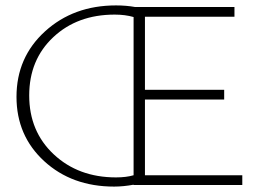

<svg xmlns="http://www.w3.org/2000/svg" viewBox="-20 -684 972 710"><path d="M516 -36H876V0H474V-1Q436 6 402 6Q246 6 143.5 -88Q41 -182 41 -326Q41 -472 146.5 -568Q252 -664 409 -664Q447 -664 480 -658H847V-622H516V-352H809V-316H516ZM409 -28Q447 -28 474 -36V-621Q443 -630 404 -630Q266 -630 177 -546.5Q88 -463 88 -331Q88 -198 179 -113Q270 -28 409 -28Z"/></svg>

Font: EauTestText Light
Style: Regular
Weight: 300
Designer: Christian Thalmann (Catharsis Fonts)
Version: Version 0.001;PS 000.001;hotconv 1.0.88;makeotf.lib2.5.64775